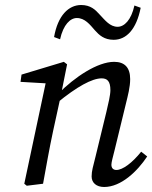

<svg xmlns="http://www.w3.org/2000/svg" viewBox="-20 -734 608 767"><path d="M346 -29C346 -4 365 13 396 13C464 13 529 -50 568 -109L544 -128C508 -83 470 -55 445 -55C433 -55 425 -62 425 -76C425 -86 431 -107 438 -135L483 -320C491 -353 500 -386 500 -418C500 -464 478 -487 436 -487C370 -487 279 -427 212 -359L207 -322C287 -388 348 -421 386 -421C408 -421 421 -410 421 -374C421 -354 413 -321 405 -287L362 -110C352 -69 346 -52 346 -29ZM152 0C165 -71 177 -140 192 -210L223 -352L248 -477L235 -487L66 -436L62 -407L182 -400L165 -414L77 0L87 8L152 0ZM196 -586 220 -577C233 -636 261 -662 287 -662C319 -662 339 -636 359 -613C376 -594 396 -575 434 -575C485 -575 525 -617 542 -703L517 -712C504 -653 476 -627 450 -627C419 -627 400 -653 378 -676C361 -695 342 -714 304 -714C254 -714 211 -672 196 -586Z"/></svg>

Font: Source Serif Variable
Style: Italic
Weight: 389
Italic angle: -12°
Designer: Frank Grießhammer
Foundry: Adobe Systems Incorporated
Version: Version 3.001;hotconv 1.0.111;makeotfexe 2.5.65597